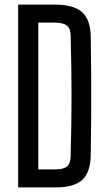

<svg xmlns="http://www.w3.org/2000/svg" viewBox="-20 -820 470 840"><path d="M59.5 0V-800H218Q302 -800 339 -767Q376 -734 377 -658Q378.5 -566 379 -483Q379.5 -400 379 -317.2Q378.5 -234.5 377 -142.5Q376 -66.5 340 -33.2Q304 0 223 0ZM147.5 -79H223Q258.5 -79 273.5 -92Q288.5 -105 289 -135Q291 -209 292 -273.8Q293 -338.5 293 -400.2Q293 -462 292 -527Q291 -592 289 -666Q288.5 -695.5 272.5 -708.2Q256.5 -721 218 -721H147.5Z"/></svg>

Font: Big Shoulders Text Thin Medium
Style: Regular
Weight: 500
Version: Version 2.002